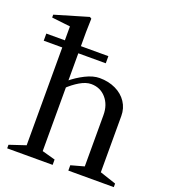

<svg xmlns="http://www.w3.org/2000/svg" viewBox="-144 -906 899 1012"><g transform="rotate(20 305.5 -400.0)"><path d="M0 -639H348V-599H0ZM13 -20 121 -56 104 -32V-735L122 -715L0 -729V-745L186 -800L196 -794L194 -718V-430L185 -440Q223 -472 266 -493.5Q309 -515 345 -515Q395 -515 435 -496Q475 -477 497.5 -443Q520 -409 520 -366V-32L503 -56L611 -20V0H356V-30L447 -55L430 -32V-338Q430 -396 397.5 -433Q365 -470 314 -470Q285 -470 251 -450Q217 -430 185 -399L194 -426V-32L177 -55L268 -30V0H13Z"/></g></svg>

Font: Wittgenstein
Style: Regular
Weight: 400
Designer: Jörg Drees
Foundry: Jörg Drees
Version: Version 1.003;Glyphs 3.1.2 (3151)